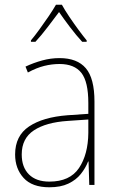

<svg xmlns="http://www.w3.org/2000/svg" viewBox="-20 -849 498 813"><path d="M232 -603Q307 -603 343.5 -560Q380 -517 380 -419V-66H358L355 -165H353Q342 -137 322 -112Q302 -87 269.5 -71.5Q237 -56 189 -56Q116 -56 80 -95.5Q44 -135 44 -195Q44 -274 103 -313.5Q162 -353 266 -361L354 -367V-413Q354 -503 324.5 -540.5Q295 -578 232 -578Q200 -578 167.5 -570Q135 -562 98 -542L88 -567Q122 -583 158.5 -593Q195 -603 232 -603ZM267 -337Q175 -331 123.5 -297Q72 -263 72 -195Q72 -141 102.5 -110.5Q133 -80 189 -80Q276 -80 314.5 -137.5Q353 -195 354 -286V-343ZM242 -829Q254 -807 273.5 -778Q293 -749 313 -722Q333 -695 347 -678V-672H328Q303 -699 276.5 -734Q250 -769 230 -798Q209 -770 182 -734.5Q155 -699 130 -672H111V-678Q127 -697 147 -724.5Q167 -752 186 -780Q205 -808 217 -829Z"/></svg>

Font: Noto Sans Malayalam UI SemiCondensed Thin
Style: Regular
Weight: 100
Width: 4
Designer: Jelle Bosma - Monotype Design Team
Foundry: Monotype Imaging Inc.
Version: Version 2.104; ttfautohint (v1.8.4.7-5d5b)